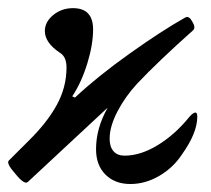

<svg xmlns="http://www.w3.org/2000/svg" viewBox="-36 -445 523 476"><path d="M287.1 11.2Q249 11.2 225.6 -12Q202.1 -35.2 202.1 -75.2Q202.1 -127 231 -178.2L33.2 5.9Q24.9 14.2 2 -14.2Q-21 -40 -14.2 -46.9L34.2 -95.2Q80.1 -140.1 104.5 -184.3Q128.9 -228.5 128.9 -277.8Q128.9 -304.2 112.8 -314Q75.2 -338.9 75.2 -368.2Q75.2 -390.6 95.9 -407.7Q116.7 -424.8 145 -424.8Q194.8 -424.8 194.8 -372.1Q194.8 -334.5 180.4 -287.6Q166 -240.7 143.1 -206.1L149.9 -203.1Q205.6 -255.4 285.2 -312Q364.7 -368.7 423.8 -401.9Q433.1 -406.2 440.9 -391.1Q449.7 -377 442.9 -370.1Q356.4 -293 304.2 -237.8Q274.4 -205.6 255.1 -168.5Q235.8 -131.3 235.8 -101.1Q235.8 -81.1 245.4 -70.1Q254.9 -59.1 272.9 -59.1Q312.5 -59.1 355.5 -85.4Q398.4 -111.8 433.1 -154.8Q442.9 -166 448.2 -166Q453.1 -166 453.1 -155.8Q453.1 -115.2 415 -62Q393.1 -28.8 358.6 -8.8Q324.2 11.2 287.1 11.2Z"/></svg>

Font: Junicode SmCond Medium
Style: Italic
Weight: 500
Width: 4
Italic angle: -11°
Designer: Peter S. Baker
Version: Version 2.206